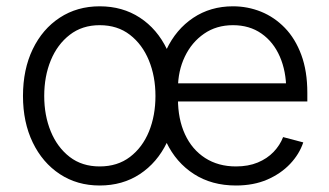

<svg xmlns="http://www.w3.org/2000/svg" viewBox="-20 -568 1029 600"><path d="M291.5 11.7Q221.2 11.7 167 -23.9Q112.8 -59.6 82.3 -122.8Q51.8 -186 51.8 -268.1Q51.8 -351.1 82.3 -414.3Q112.8 -477.5 167 -512.9Q221.2 -548.3 291.5 -548.3Q362.8 -548.3 417 -512.9Q471.2 -477.5 501.7 -414.1Q532.2 -350.6 532.2 -268.1Q532.2 -186 501.7 -122.8Q471.2 -59.6 417 -23.9Q362.8 11.7 291.5 11.7ZM291.5 -47.9Q347.2 -47.9 386.2 -77.6Q425.3 -107.4 445.6 -157.2Q465.8 -207 465.8 -268.1Q465.8 -329.1 445.3 -379.2Q424.8 -429.2 386 -459.2Q347.2 -489.3 291.5 -489.3Q236.8 -489.3 198 -459.2Q159.2 -429.2 138.7 -379.4Q118.2 -329.6 118.2 -268.1Q118.2 -207 138.7 -157.2Q159.2 -107.4 197.8 -77.6Q236.3 -47.9 291.5 -47.9ZM717.3 11.7Q641.6 11.7 585.9 -24.2Q530.3 -60.1 500.2 -122.8Q470.2 -185.5 470.2 -267.6Q470.2 -349.6 500 -412.8Q529.8 -476.1 583.7 -512.2Q637.7 -548.3 708 -548.3Q753.9 -548.3 795.7 -531.5Q837.4 -514.6 870.1 -481Q902.8 -447.3 921.6 -396.5Q940.4 -345.7 940.4 -278.3V-251H511.7V-307.6H904.8L874.5 -286.6Q874.5 -345.2 854.5 -391.1Q834.5 -437 797.1 -463.1Q759.8 -489.3 708 -489.3Q656.2 -489.3 617.7 -462.6Q579.1 -436 557.6 -391.1Q536.1 -346.2 536.1 -291.5V-259.3Q536.1 -195.8 558.1 -148.2Q580.1 -100.6 621.1 -74.2Q662.1 -47.9 717.3 -47.9Q755.9 -47.9 785.4 -60.1Q814.9 -72.3 835 -93.3Q855 -114.3 864.7 -139.6L927.7 -123Q915.5 -86.4 886.7 -55.9Q857.9 -25.4 815.2 -6.8Q772.5 11.7 717.3 11.7Z"/></svg>

Font: Inter 17pt Light
Style: Regular
Weight: 300
Version: Version 4.001;git-66647c0bb